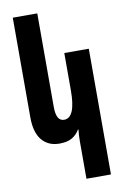

<svg xmlns="http://www.w3.org/2000/svg" viewBox="-106 -820 725 1119"><g transform="rotate(-10 256.5 -260.5)"><path d="M457 239V-505H312V-284Q312 -122 244 -122Q197 -122 197 -206V-760H52V-170Q52 -80 90 -35Q128 10 193 10Q240 10 268 -6.5Q296 -23 313 -52H316Q314 -35 313 -17.5Q312 0 312 17V239Z"/></g></svg>

Font: Noto Sans Armenian ExtraCondensed Extra
Style: Regular
Weight: 800
Width: 3
Designer: Monotype Design Team
Foundry: Monotype Imaging Inc.
Version: Version 1.901